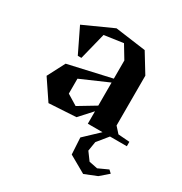

<svg xmlns="http://www.w3.org/2000/svg" viewBox="-175 -645 967 1018"><g transform="rotate(30 308.0 -135.5)"><path d="M366.2 0V-76.2L296.9 0L130.9 9.8L49.8 -110.8L105 -216.8L366.2 -275.9V-387.2L318.8 -465.8L203.1 -449.2L162.1 -285.2H140.1L67.9 -434.1L245.1 -514.2L432.1 -488.8L502.9 -373V-67.9L535.2 -32.2L605 -26.9V0H502L449.2 64.9L439.9 122.1L475.1 169.9L526.9 180.2L586.9 152.8L604 168.9L553.2 212.9L478 243.2L374 184.1L368.2 83L456.1 0ZM199.2 -87.9 263.2 -48.8 366.2 -110.8V-252L199.2 -179.2Z"/></g></svg>

Font: Ortica Angular Bold
Style: Regular
Weight: 700
Designer: Benedetta Bovani
Foundry: Collletttivo
Version: Version 2.000;Glyphs 3.1.2 (3151)